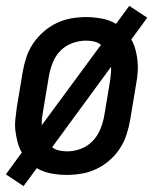

<svg xmlns="http://www.w3.org/2000/svg" viewBox="-23 -586 543 652"><path d="M57 46 -3 6 51 -68Q42 -84 37 -102.5Q32 -121 29.5 -140.5Q27 -160 29 -180Q31 -200 34 -221L54 -341Q58 -365 66 -390Q74 -415 89 -437.5Q104 -460 124.5 -478Q145 -496 169 -507.5Q193 -519 218.5 -523.5Q244 -528 269 -528Q296 -528 322.5 -523Q349 -518 371 -505L416 -566L477 -526L423 -452Q432 -436 437 -417.5Q442 -399 444 -379.5Q446 -360 444.5 -340Q443 -320 439 -299L419 -179Q415 -155 407 -130Q399 -105 384.5 -82.5Q370 -60 349.5 -42Q329 -24 305 -12.5Q281 -1 255 3.5Q229 8 204 8Q177 8 150.5 3Q124 -2 102 -15ZM119 -161 320 -434Q310 -442 296.5 -445Q283 -448 269 -448Q246 -448 222.5 -439.5Q199 -431 182 -413.5Q165 -396 156 -373Q147 -350 143 -327L123 -207Q121 -196 119.5 -184Q118 -172 119 -161ZM205 -72Q228 -72 251 -80.5Q274 -89 291 -106.5Q308 -124 317.5 -147Q327 -170 331 -193L351 -313Q352 -324 353.5 -336Q355 -348 354 -359L154 -86Q164 -78 177.5 -75Q191 -72 205 -72Z"/></svg>

Font: Iosevka Term Curly Md Obl
Style: Regular
Weight: 500
Italic angle: -9°
Designer: Belleve Invis
Foundry: Belleve Invis
Version: Version 32.3.0